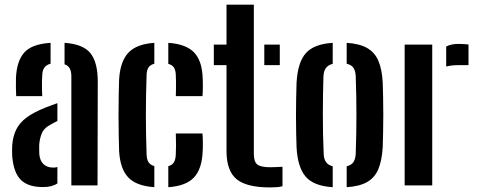

<svg xmlns="http://www.w3.org/2000/svg" viewBox="-20 -790 2034 818"><path d="M32 -124Q31.5 -134.5 31.5 -147.5Q31.5 -160.5 32 -171Q35 -209 48.8 -237.5Q62.5 -266 92.2 -288.5Q122 -311 173 -331.5Q186 -336.5 198.8 -341.2Q211.5 -346 224.5 -350.5V-274.5Q218.5 -272 212.5 -268.5Q206.5 -265 200 -261.5Q168 -246 158 -221.5Q148 -197 147 -170.5Q147 -157 147 -149.8Q147 -142.5 147.5 -132.5Q150 -105.5 165.2 -90.8Q180.5 -76 207 -76Q217.5 -76 224.5 -78.5V-8.5Q201.5 7 163 7Q100 7 69 -23.5Q38 -54 32 -124ZM49 -380.5Q48 -394 47.8 -415.5Q47.5 -437 48 -457.5Q51 -529.5 83.2 -566Q115.5 -602.5 195.5 -607.5V-518.5Q179 -514.5 170 -503.2Q161 -492 160 -471Q159 -461 158.8 -441.8Q158.5 -422.5 159 -404.5Q159.5 -386.5 160 -380.5ZM284 0V-464.5Q284 -485.5 277.2 -498.2Q270.5 -511 255 -516V-607.5Q335.5 -602 366.2 -562.2Q397 -522.5 396.5 -440L395.5 0Z M487.5 -145.5Q486.5 -175 485.8 -216Q485 -257 485 -301.2Q485 -345.5 485.8 -385.5Q486.5 -425.5 487.5 -453Q492.5 -529.5 527.5 -566Q562.5 -602.5 637.5 -607.5V-518.5Q620 -514 612.5 -502.2Q605 -490.5 604.5 -469.5Q603 -423.5 602.2 -381.8Q601.5 -340 601.5 -300Q601.5 -260 602.2 -219Q603 -178 604.5 -133Q605 -111 612.8 -99Q620.5 -87 637.5 -82.5V7.5Q560 2 526 -34.5Q492 -71 487.5 -145.5ZM697 7.5V-82Q714 -86.5 721.2 -99Q728.5 -111.5 729 -133.5Q730 -151.5 730 -171.8Q730 -192 729 -221.5H842.5Q844 -209.5 844.2 -186Q844.5 -162.5 843.5 -145.5Q840.5 -70 806.2 -33.8Q772 2.5 697 7.5ZM729 -380.5Q729.5 -393.5 729.8 -409.8Q730 -426 729.8 -442Q729.5 -458 729 -470Q728.5 -490 721.2 -501.8Q714 -513.5 697 -518V-607.5Q772 -602.5 806.5 -567Q841 -531.5 843.5 -457.5Q844.5 -439 844.2 -415.5Q844 -392 842.5 -380.5Z M891 -512.5V-600H945V-770H1061.5V-133.5Q1061.5 -100.5 1076.5 -89Q1091.5 -77.5 1131 -77.5Q1145.5 -77.5 1157 -78.2Q1168.5 -79 1183.5 -79.5V3.5Q1171.5 6.5 1158.5 7.5Q1145.5 8.5 1130.5 8.5Q1030 8.5 987.5 -27Q945 -62.5 945 -147V-512.5ZM1106 -512.5V-600H1172V-512.5Z M1243.5 -162Q1242.5 -187 1241.8 -222.2Q1241 -257.5 1241 -297Q1241 -336.5 1241.8 -373.5Q1242.5 -410.5 1243.5 -438.5Q1248.5 -524.5 1283 -563.5Q1317.5 -602.5 1397.5 -607.5V-518Q1377.5 -513 1368.2 -499.8Q1359 -486.5 1358 -465Q1357 -430 1356.2 -390Q1355.5 -350 1355.5 -307.5Q1355.5 -265 1356.2 -221.8Q1357 -178.5 1359 -135.5Q1359.5 -113 1368.8 -99.8Q1378 -86.5 1397.5 -81.5V7.5Q1316.5 2.5 1282.2 -37.5Q1248 -77.5 1243.5 -162ZM1457 7.5V-81.5Q1477.5 -86.5 1486 -99.8Q1494.5 -113 1495.5 -134.5Q1497 -179.5 1497.8 -220.8Q1498.5 -262 1498.5 -301.8Q1498.5 -341.5 1497.8 -382Q1497 -422.5 1495.5 -466Q1494.5 -488 1485.8 -501Q1477 -514 1457 -518.5V-607.5Q1512 -604 1544.5 -585.2Q1577 -566.5 1592.2 -530.5Q1607.5 -494.5 1610.5 -438.5Q1611.5 -412 1612.2 -376.2Q1613 -340.5 1613 -301.8Q1613 -263 1612.2 -226.5Q1611.5 -190 1610.5 -162Q1607 -105.5 1591.8 -69.2Q1576.5 -33 1544.2 -14.5Q1512 4 1457 7.5Z M1704 0V-600H1821.5V0ZM1881 -506.5V-592Q1902 -603 1934 -603Q1945.5 -603 1956.5 -602.2Q1967.5 -601.5 1976 -600.5V-512.5H1935.5Q1902.5 -512.5 1881 -506.5Z"/></svg>

Font: Big Shoulders Stencil Text Thin
Style: Bold
Weight: 700
Version: Version 2.001